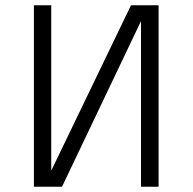

<svg xmlns="http://www.w3.org/2000/svg" viewBox="-20 -710 732 730"><path d="M583 0H516.1V-629.9L215.8 0H108.9V-689.9H174.8V-61L478 -689.9H583Z"/></svg>

Font: HK Grotesk Light
Style: Regular
Weight: 300
Designer: Alfredo Marco Pradil and Stefan Peev
Foundry: Hanken Design Co.
Version: Version 1.045;PS 001.045;hotconv 1.0.88;makeotf.lib2.5.64775